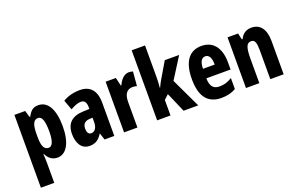

<svg xmlns="http://www.w3.org/2000/svg" viewBox="-111 -1239 3050 1958"><g transform="rotate(-20 1413.5 -260.0)"><path d="M315 -560C266 -560 233 -544 199 -478H191L170 -550H53V240H198V27C198 7 197 -26 194 -72H199C227 -15 269 10 319 10C417 10 477 -97 477 -273C477 -454 418 -560 315 -560ZM268 -438C310 -438 330 -384 330 -272C330 -167 309 -115 267 -115C219 -115 198 -159 198 -258V-287C198 -394 219 -438 268 -438Z M766 -560C696 -560 632 -543 581 -512L620 -404C666 -431 704 -444 735 -444C774 -444 792 -417 792 -364V-346L722 -343C603 -338 538 -281 538 -165C538 -76 574 10 667 10C733 10 770 -17 805 -73H808L831 0H937V-362C937 -494 874 -560 766 -560ZM758 -249 792 -251V-201C792 -143 765 -106 728 -106C699 -106 683 -127 683 -171C683 -221 708 -246 758 -249Z M1296 -560C1243 -560 1202 -509 1182 -461H1175L1154 -550H1043V0H1188V-279C1188 -358 1218 -405 1281 -405C1300 -405 1315 -403 1328 -398L1341 -553C1322 -558 1309 -560 1296 -560Z M1547 -442V-760H1402V0H1547V-169L1596 -214L1689 0H1848L1696 -321L1841 -550H1685L1584 -379C1572 -359 1557 -331 1544 -302H1541C1546 -347 1547 -394 1547 -442Z M2084 -559C1948 -559 1878 -456 1878 -272C1878 -94 1944 10 2099 10C2159 10 2211 -2 2256 -29V-148C2208 -118 2168 -107 2120 -107C2053 -107 2021 -145 2020 -231H2283V-309C2283 -466 2211 -559 2084 -559ZM2087 -446C2125 -446 2148 -408 2148 -334H2021C2022 -415 2048 -446 2087 -446Z M2627 -560C2570 -560 2529 -533 2505 -481H2496L2480 -550H2366V0H2511V-258C2511 -386 2527 -431 2578 -431C2619 -431 2630 -392 2630 -317V0H2775V-361C2775 -489 2721 -560 2627 -560Z"/></g></svg>

Font: Noto Sans Myanmar ExtraCondensed ExtraBold
Style: Regular
Weight: 800
Width: 2
Designer: Monotype Design Team
Foundry: Monotype Imaging Inc.
Version: Version 2.107